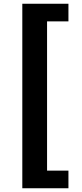

<svg xmlns="http://www.w3.org/2000/svg" viewBox="-20 -830 440 1024"><path d="M99 174H345V80H231V-716H345V-810H99Z"/></svg>

Font: Noto Sans CJK KR Black
Style: Regular
Weight: 900
Designer: Ryoko NISHIZUKA (kana & ideographs); Paul D. Hunt (Latin, Greek & Cyrillic); Wenlong ZHANG (bopomofo); Sandoll Communica
Foundry: Adobe Systems Incorporated
Version: Version 1.004;PS 1.004;hotconv 1.0.82;makeotf.lib2.5.63406